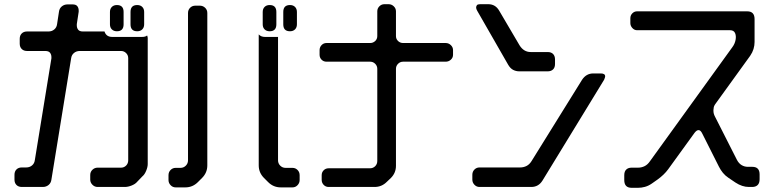

<svg xmlns="http://www.w3.org/2000/svg" viewBox="-20 -787 3680 915"><path d="M478 -637H375Q359 -637 352.5 -645.5Q346 -654 346 -666Q346 -668 346 -669.5Q346 -671 346 -672L355 -731Q355 -733 355 -734.5Q355 -736 355 -737Q355 -749 348.5 -757.5Q342 -766 326 -766H302Q286 -766 274.5 -756.5Q263 -747 261 -731L252 -672Q250 -656 238.5 -646.5Q227 -637 211 -637H109Q93 -637 83.5 -627.5Q74 -618 74 -602V-579Q74 -563 83.5 -553.5Q93 -544 109 -544H196Q212 -544 218.5 -535.5Q225 -527 225 -515Q225 -514 225 -512.5Q225 -511 225 -509L146 -24Q144 -8 132.5 1.5Q121 11 105 11H84Q68 11 58.5 20.5Q49 30 49 46V69Q49 85 58.5 94.5Q68 104 84 104H184Q200 104 211.5 94.5Q223 85 225 69L319 -509Q321 -525 332.5 -534.5Q344 -544 360 -544H557Q571 -544 581 -534Q591 -524 591 -510V-23Q591 -8 581 2Q571 12 557 12H445Q431 12 420.5 22Q410 32 410 47V69Q410 83 420.5 93.5Q431 104 445 104H575Q590 104 607.5 97Q625 90 634 79L659 53Q669 45 676.5 27Q684 9 684 -5V-605Q684 -612 681 -618Q674 -611 656 -611H515Q486 -611 478 -637ZM634 -638Q649 -638 658 -647Q667 -656 667 -671V-730Q667 -745 658 -754Q649 -763 634 -763Q602 -763 602 -730V-671Q602 -638 634 -638ZM537 -638Q569 -638 569 -671V-730Q569 -763 537 -763Q522 -763 513 -754Q504 -745 504 -730V-671Q504 -656 513 -647Q522 -638 537 -638Z M1305 -611H1243Q1224 -611 1213 -623V1Q1213 36 1238 61L1258 81Q1283 106 1318 106H1374Q1388 106 1398 95.5Q1408 85 1408 71V48Q1408 33 1398 23Q1388 13 1374 13H1341Q1326 13 1315.5 2.5Q1305 -8 1305 -23ZM817 106H863Q898 106 923 81L943 61Q968 36 968 1V-725Q968 -740 957.5 -750Q947 -760 932 -760H911Q896 -760 886 -750Q876 -740 876 -725V-23Q876 -8 865.5 2.5Q855 13 840 13H817Q803 13 793 23Q783 33 783 48V71Q783 85 793 95.5Q803 106 817 106ZM1362 -638Q1377 -638 1386 -647Q1395 -656 1395 -671V-730Q1395 -745 1386 -754Q1377 -763 1362 -763Q1330 -763 1330 -730V-671Q1330 -638 1362 -638ZM1265 -638Q1297 -638 1297 -671V-730Q1297 -763 1265 -763Q1250 -763 1241 -754Q1232 -745 1232 -730V-671Q1232 -656 1241 -647Q1250 -638 1265 -638Z M1513 70Q1513 84 1522.5 94Q1532 104 1546 104H1765Q1799 104 1823 80L1843 61Q1867 37 1867 3V-459Q1867 -473 1877 -483Q1887 -493 1901 -493H2104Q2118 -493 2128.5 -502.5Q2139 -512 2139 -526V-548Q2139 -562 2128.5 -572Q2118 -582 2104 -582H1901Q1887 -582 1877 -591.5Q1867 -601 1867 -615V-733Q1867 -747 1856.5 -757Q1846 -767 1832 -767H1812Q1798 -767 1788 -757Q1778 -747 1778 -733V-615Q1778 -601 1768 -591.5Q1758 -582 1744 -582H1536Q1522 -582 1512.5 -572Q1503 -562 1503 -548V-526Q1503 -512 1512.5 -502.5Q1522 -493 1536 -493H1744Q1758 -493 1768 -483Q1778 -473 1778 -459V-20Q1778 -5 1768 5Q1758 15 1743 15H1546Q1532 15 1522.5 24.5Q1513 34 1513 48Z M2402 -478Q2412 -461 2425.5 -454Q2439 -447 2455 -447H2590Q2606 -447 2615.5 -456Q2625 -465 2625 -482V-504Q2625 -520 2616 -529.5Q2607 -539 2590 -539H2509Q2476 -539 2456 -571L2359 -736Q2341 -767 2307 -767H2271Q2254 -767 2252 -761Q2249 -755 2249 -752Q2249 -744 2254 -736ZM2265 104H2512Q2546 104 2565 74L2859 -407Q2864 -419 2864 -423Q2864 -437 2843 -437H2807Q2774 -437 2754 -407L2513 -19Q2503 -3 2489 4Q2475 11 2459 11H2265Q2251 11 2241 21Q2231 31 2231 46V69Q2231 83 2241 93.5Q2251 104 2265 104Z M2990 108H3021Q3037 108 3053.5 103.5Q3070 99 3086 88L3113 69Q3145 46 3164 20L3290 -154Q3300 -167 3309 -167Q3319 -167 3327 -150L3406 7Q3414 23 3425 36.5Q3436 50 3451 60L3485 83Q3517 104 3549 104H3565Q3581 104 3590.5 95Q3600 86 3600 67V44Q3600 8 3565 8H3544Q3528 8 3514.5 0Q3501 -8 3492 -25L3387 -232Q3380 -245 3380 -259Q3380 -260 3380 -263Q3380 -266 3381 -271Q3381 -281 3391 -294L3555 -521Q3566 -537 3571 -553.5Q3576 -570 3576 -587V-696Q3576 -733 3541 -733H3016Q3003 -733 2993.5 -723.5Q2984 -714 2984 -700V-677Q2984 -664 2993.5 -653.5Q3003 -643 3016 -643H3459Q3477 -643 3483 -629.5Q3489 -616 3485.5 -597Q3482 -578 3470 -562L3077 -18Q3066 -2 3051.5 5Q3037 12 3021 12H2990Q2974 12 2964.5 21Q2955 30 2955 48V71Q2955 108 2990 108Z"/></svg>

Font: WDXL Lubrifont TC
Style: Regular
Weight: 400
Designer: [WDXL Lubrifont] Copyright 2020-2022 (c) NightFurySL2001, Skr-ZERO; [ZCOOL QingKe HuangYou] Copyright 2018-2022 (c) The 
Version: Version 2.001;hotconv 1.1.1;makeotfexe 2.6.0